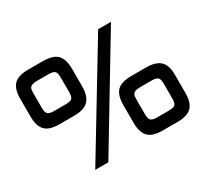

<svg xmlns="http://www.w3.org/2000/svg" viewBox="-146 -950 1251 1168"><g transform="rotate(-30 479.5 -366.0)"><path d="M36 -478V-604Q36 -670 65.5 -701Q95 -732 168 -732H269Q341 -732 370.5 -701Q400 -670 400 -604V-478Q400 -378 330 -357Q305 -349 267 -349H166Q95 -349 65.5 -380Q36 -411 36 -478ZM122 -488Q122 -458 133 -446.5Q144 -435 175 -435H258Q294 -435 304 -446.5Q314 -458 314 -488V-593Q314 -625 302.5 -635.5Q291 -646 260 -646H177Q135 -646 126 -625Q122 -614 122 -593ZM215 0 658 -732H748L307 0ZM560 -131V-257Q560 -323 589.5 -354Q619 -385 692 -385H794Q887 -385 912 -328Q924 -301 924 -257V-131Q924 -64 894.5 -33Q865 -2 792 -2H690Q619 -2 589.5 -33.5Q560 -65 560 -131ZM646 -141Q646 -111 657 -99.5Q668 -88 699 -88H783Q818 -88 828 -99.5Q838 -111 838 -141V-246Q838 -278 826.5 -288.5Q815 -299 785 -299H701Q659 -299 651 -279Q646 -268 646 -246Z"/></g></svg>

Font: Exo
Style: DemiBold
Weight: 600
Designer: Natanael Gama
Version: Version 1.00